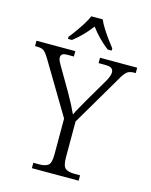

<svg xmlns="http://www.w3.org/2000/svg" viewBox="-143 -1017 869 1103"><g transform="rotate(15 291.5 -465.5)"><path d="M156 0V-32H191Q226 -32 243.5 -45Q261 -58 261 -109V-323L75 -634Q58 -662 45 -672Q32 -682 3 -682H-8V-714H223V-682H188Q161 -682 153.5 -674.5Q146 -667 146 -657Q146 -645 152.5 -632Q159 -619 167 -606L243 -476Q261 -445 276.5 -415Q292 -385 304 -359Q312 -377 327.5 -404Q343 -431 361 -463L439 -596Q458 -629 458 -650Q458 -666 447 -674Q436 -682 408 -682H370V-714H591V-682H581Q554 -682 539 -670Q524 -658 503 -620L329 -324V-111Q329 -59 346.5 -45.5Q364 -32 399 -32H434V0ZM164 -784Q180 -803 198.5 -829Q217 -855 234 -882Q251 -909 260 -931H328Q337 -909 354 -882Q371 -855 390 -829Q409 -803 424 -784V-771H400Q367 -797 341.5 -823Q316 -849 294 -879Q271 -849 246 -823Q221 -797 188 -771H164Z"/></g></svg>

Font: Noto Serif Gurmukhi Light
Style: Regular
Weight: 300
Designer: Vaibhav Singh and the Monotype Design Team
Foundry: Monotype Imaging Inc.
Version: Version 2.004; ttfautohint (v1.8.4.7-5d5b)